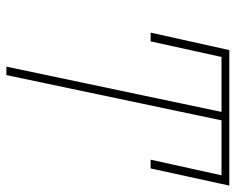

<svg xmlns="http://www.w3.org/2000/svg" viewBox="-90 -664 754 615"><g transform="rotate(90 287.5 -357.0)"><path d="M194 0 339 -689H163L113 -462H85L141 -714H575L520 -462H492L542 -689H366L221 0Z"/></g></svg>

Font: Noto Sans Disp Thin
Style: Italic
Weight: 100
Italic angle: -12°
Designer: Monotype Design Team
Foundry: Monotype Imaging Inc.
Version: Version 2.000;GOOG;noto-source:20170915:90ef993387c0